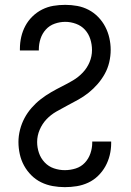

<svg xmlns="http://www.w3.org/2000/svg" viewBox="-20 -763 540 791"><path d="M247 8Q222 8 197 3.5Q172 -1 149.5 -12Q127 -23 109 -41Q91 -59 79 -81Q67 -103 61.5 -128Q56 -153 56 -178Q56 -203 62.5 -228.5Q69 -254 81 -276.5Q93 -299 110 -318.5Q127 -338 147.5 -354Q168 -370 190.5 -383Q213 -396 236 -407.5Q259 -419 281 -432Q303 -445 321 -464Q339 -483 349 -507Q359 -531 359 -557Q359 -580 352 -602Q345 -624 330 -640.5Q315 -657 293 -665Q271 -673 249 -673Q227 -673 205.5 -665.5Q184 -658 169 -641.5Q154 -625 147 -603.5Q140 -582 140 -560V-555H62V-562Q62 -587 67.5 -611Q73 -635 84.5 -656.5Q96 -678 114 -695.5Q132 -713 154 -724Q176 -735 200 -739Q224 -743 249 -743Q274 -743 298.5 -738.5Q323 -734 345 -722.5Q367 -711 384.5 -693Q402 -675 413.5 -653Q425 -631 430.5 -606.5Q436 -582 436 -558Q436 -532 430 -506.5Q424 -481 411.5 -458.5Q399 -436 382 -416.5Q365 -397 345 -381Q325 -365 302.5 -352.5Q280 -340 257 -328Q234 -316 211.5 -303Q189 -290 171.5 -271.5Q154 -253 143.5 -228.5Q133 -204 133 -178Q133 -155 140.5 -133Q148 -111 164 -94Q180 -77 202 -69.5Q224 -62 247 -62Q270 -62 292 -69Q314 -76 329.5 -92.5Q345 -109 352.5 -131Q360 -153 360 -175V-180H438V-173Q438 -148 432 -123.5Q426 -99 414 -77.5Q402 -56 384 -38.5Q366 -21 343.5 -10.5Q321 0 296.5 4Q272 8 247 8Z"/></svg>

Font: Iosevka Fixed
Style: Regular
Weight: 400
Monospace: yes
Designer: Belleve Invis
Foundry: Belleve Invis
Version: Version 33.2.4